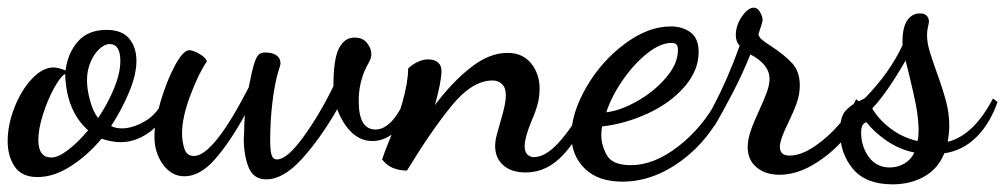

<svg xmlns="http://www.w3.org/2000/svg" viewBox="-32 -430 2623 501"><path d="M-12 -62Q-12 -104 5.5 -149Q23 -194 51 -224Q79 -254 108 -254Q120 -254 139 -246Q145 -292 171.5 -322Q198 -352 246 -352Q286 -352 305 -329.5Q324 -307 324 -271Q324 -236 305.5 -191Q287 -146 258 -101Q270 -95 286 -95Q314 -95 346 -113.5Q378 -132 395 -170L413 -157Q392 -109 356.5 -84Q321 -59 283 -59Q260 -59 233 -68Q196 -24 152 4Q108 32 66 32Q25 32 6.5 5Q-12 -22 -12 -62ZM282 -271Q282 -315 254 -315Q241 -315 227 -302Q213 -289 204 -267.5Q195 -246 195 -220Q195 -197 203 -167.5Q211 -138 224 -122Q249 -159 265.5 -199Q282 -239 282 -271ZM198 -90Q141 -140 138 -237Q126 -231 109 -200Q92 -169 80 -131Q68 -93 68 -65Q68 -19 102 -19Q120 -19 146 -39Q172 -59 198 -90Z M604 -62 605 -86Q605 -106 607 -130Q568 -59 529 -14.5Q490 30 449 30Q416 30 393.5 -0.5Q371 -31 371 -74Q371 -111 387 -165Q403 -219 424.5 -259Q446 -299 462 -299Q471 -299 487.5 -290Q504 -281 508 -270Q487 -240 465 -182Q443 -124 443 -82Q443 -62 449 -42.5Q455 -23 474 -23Q525 -23 617 -202Q625 -244 631 -263Q637 -282 643 -287.5Q649 -293 660 -293Q679 -293 689.5 -285.5Q700 -278 700 -264Q700 -261 695 -246Q685 -214 679 -164.5Q673 -115 673 -65Q673 -38 676.5 -26Q680 -14 691 -14Q717 -14 759.5 -72.5Q802 -131 838 -205Q838 -276 852.5 -304Q867 -332 893 -332Q915 -332 926 -317.5Q937 -303 937 -289Q937 -279 931.5 -269Q926 -259 924 -255Q904 -215 904 -166Q904 -92 948 -92Q967 -92 985.5 -109Q1004 -126 1025 -168L1044 -153Q1024 -105 996.5 -83.5Q969 -62 940 -62Q909 -62 885.5 -84.5Q862 -107 848 -145Q803 -67 755 -14.5Q707 38 663 38Q632 38 619 11.5Q606 -15 604 -62Z M1260 -49Q1260 -62 1264.5 -79Q1269 -96 1274 -113Q1288 -159 1288 -181Q1288 -201 1278 -210.5Q1268 -220 1253 -220Q1200 -220 1146 -153.5Q1092 -87 1030 15Q987 15 965 -14L974 -39Q1033 -182 1033 -251Q1041 -260 1056 -267.5Q1071 -275 1085 -275Q1102 -275 1111 -267Q1120 -259 1120 -245Q1120 -218 1103 -156Q1148 -216 1196.5 -254Q1245 -292 1292 -292Q1332 -292 1354 -264.5Q1376 -237 1376 -199Q1376 -177 1370.5 -157Q1365 -137 1354 -112Q1337 -70 1337 -49Q1337 -34 1344 -27Q1351 -20 1361 -20Q1394 -20 1432.5 -65.5Q1471 -111 1502 -173L1519 -159Q1483 -76 1439.5 -28Q1396 20 1340 20Q1302 20 1281 1Q1260 -18 1260 -49Z M1459 -77Q1459 -135 1498 -202.5Q1537 -270 1598 -315.5Q1659 -361 1718 -361Q1749 -361 1770 -345.5Q1791 -330 1791 -294Q1791 -246 1754 -203.5Q1717 -161 1658.5 -134Q1600 -107 1539 -100Q1537 -90 1537 -77Q1537 -51 1551.5 -25Q1566 1 1614 1Q1675 1 1738.5 -48.5Q1802 -98 1841 -172L1861 -156Q1821 -66 1746.5 -11Q1672 44 1592 44Q1529 44 1494 10Q1459 -24 1459 -77ZM1737 -299Q1737 -310 1733 -314Q1729 -318 1720 -318Q1691 -318 1656.5 -290.5Q1622 -263 1593 -221Q1564 -179 1550 -137Q1586 -141 1630.5 -166Q1675 -191 1706 -227.5Q1737 -264 1737 -299Z M1919 -46Q1919 -65 1926.5 -87.5Q1934 -110 1949 -142Q1962 -170 1969 -189.5Q1976 -209 1976 -224Q1976 -262 1926 -288Q1906 -238 1879.5 -187Q1853 -136 1832 -101L1817 -130Q1863 -212 1898 -311Q1888 -321 1888 -338Q1888 -364 1904 -387Q1920 -410 1935 -410Q1945 -410 1951.5 -398Q1958 -386 1958 -378Q1958 -374 1953.5 -360.5Q1949 -347 1947 -341Q1948 -334 1955 -327.5Q1962 -321 1981 -309Q2016 -286 2035.5 -264.5Q2055 -243 2055 -207Q2055 -185 2047.5 -163Q2040 -141 2025 -110Q2003 -66 2003 -47Q2003 -24 2028 -24Q2058 -24 2093.5 -48Q2129 -72 2158.5 -106.5Q2188 -141 2202 -171L2226 -153Q2206 -108 2170 -67Q2134 -26 2089.5 0Q2045 26 2002 26Q1965 26 1942 6.5Q1919 -13 1919 -46Z M2160 -86Q2160 -125 2174 -140.5Q2188 -156 2205.5 -164Q2223 -172 2226 -175Q2290 -241 2323 -312V-322Q2323 -359 2335.5 -377Q2348 -395 2368 -395Q2390 -395 2392 -375Q2392 -370 2389.5 -360Q2387 -350 2387 -339Q2387 -320 2393 -299Q2399 -278 2412 -242Q2428 -198 2436.5 -166Q2445 -134 2445 -101Q2445 -84 2441 -60Q2509 -77 2559 -173L2571 -164Q2551 -107 2515.5 -72Q2480 -37 2432 -30Q2416 10 2380 30.5Q2344 51 2297 51Q2227 51 2193.5 10.5Q2160 -30 2160 -86ZM2365 -93Q2364 -125 2358 -156Q2352 -187 2340 -236L2331 -272Q2282 -187 2244 -147Q2261 -118 2292 -94.5Q2323 -71 2362 -62Q2365 -71 2365 -93ZM2354 -32Q2315 -40 2282 -62.5Q2249 -85 2229 -111Q2215 -108 2215 -84Q2215 -48 2235 -20.5Q2255 7 2290 7Q2310 7 2327.5 -3Q2345 -13 2354 -32Z"/></svg>

Font: Dancing Script
Style: Bold
Weight: 700
Designer: Pablo Impallari
Foundry: Pablo Impallari
Version: Version 2.000